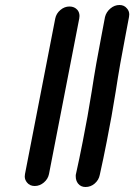

<svg xmlns="http://www.w3.org/2000/svg" viewBox="-20 -728 537 768"><path d="M119 16Q99 16 88 2Q79 -9 79 -22Q79 -27 80 -32L201 -654Q205 -674 221.5 -688Q238 -702 258 -702Q278 -702 290 -688Q298 -678 298 -664Q298 -659 297 -654L176 -32Q172 -12 155.5 2Q139 16 119 16ZM322 20Q303 20 292 6Q283 -6 283 -22V-28Q298 -95 311 -162Q331 -262 347 -363Q364 -474 386 -586L400 -660Q405 -680 421.5 -694Q438 -708 458 -708Q477 -708 488 -694Q497 -684 497 -670Q497 -665 496 -660L482 -586Q460 -474 443 -363Q427 -262 407 -162Q394 -95 379 -28Q375 -8 359 6Q343 20 322 20Z"/></svg>

Font: Bad Comic
Style: Italic
Weight: 400
Italic angle: -11°
Designer: GGBotNet
Foundry: GGBotNet
Version: 0.95